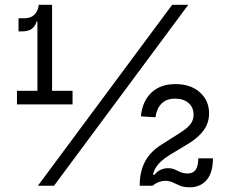

<svg xmlns="http://www.w3.org/2000/svg" viewBox="-20 -772 946 798"><path d="M153 -752H196.5V-394.5H281.5V-338H50.5V-394.5H135.5V-726ZM57 -696H81Q107.5 -696 123 -711Q138.5 -726 141 -752H158.5L146 -683H132.5Q126 -661.5 111 -651.5Q96 -641.5 71.5 -641.5H57ZM137.5 0 695.5 -752H762.5L204.5 0ZM728.5 -220Q759.5 -239.5 772 -256.5Q784.5 -273.5 784.5 -294.5Q784.5 -326 763.5 -344Q742.5 -362 707.5 -362Q671.5 -362 651.2 -341.2Q631 -320.5 626 -284.5L565.5 -288.5Q571.5 -351 609 -386.8Q646.5 -422.5 709 -422.5Q772.5 -422.5 810.8 -388.2Q849 -354 849 -300.5Q849 -262 827 -231.2Q805 -200.5 764 -175.5L685.5 -128Q643.5 -102.5 626.8 -73.8Q610 -45 610 0H560.5Q560.5 -42.5 571.5 -74.5Q582.5 -106.5 602.8 -130Q623 -153.5 650.5 -170.5ZM865 -114Q865 -54 838.8 -23.8Q812.5 6.5 768.5 6.5Q744.5 6.5 728.2 -0.2Q712 -7 697.8 -13.8Q683.5 -20.5 666.5 -20.5Q654.5 -20.5 640.5 -15.5Q626.5 -10.5 614.5 0H592.5L607.5 -52.5L621 -44.5Q633.5 -60.5 648.5 -66.8Q663.5 -73 678 -73Q694.5 -73 706.5 -67.5Q718.5 -62 730.8 -56.5Q743 -51 760 -51Q782 -51 793 -66Q804 -81 804 -114Z"/></svg>

Font: Hepta Slab ExtraLight
Style: Regular
Weight: 400
Version: Version 1.102